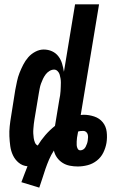

<svg xmlns="http://www.w3.org/2000/svg" viewBox="-20 -755 540 880"><path d="M78 80Q85 61 92 43Q99 25 106 7Q83 5 66 -9Q49 -23 39.5 -43Q30 -63 27 -85.5Q24 -108 23 -130.5Q22 -153 24.5 -176.5Q27 -200 31 -223L50 -343Q54 -363 58 -382.5Q62 -402 69.5 -421Q77 -440 86.5 -458.5Q96 -477 109.5 -492.5Q123 -508 142 -518Q161 -528 180 -528Q201 -528 218.5 -520Q236 -512 247.5 -497Q259 -482 264.5 -463.5Q270 -445 273 -426L324 -735H434L350 -228Q353 -228 356.5 -228.5Q360 -229 363 -229Q388 -229 412 -221Q436 -213 451 -194.5Q466 -176 469 -150.5Q472 -125 468 -100Q464 -77 453.5 -55.5Q443 -34 424 -19Q405 -4 382 2Q359 8 336 8Q318 8 300 4.5Q282 1 267 -8.5Q252 -18 241.5 -32.5Q231 -47 227 -65Q214 -45 205 -24Q196 -3 188.5 18.5Q181 40 174.5 61.5Q168 83 160 105ZM153 -88Q168 -113 188 -136Q208 -159 232 -178L252 -299Q254 -308 255.5 -318Q257 -328 257.5 -337.5Q258 -347 258.5 -357Q259 -367 259 -376.5Q259 -386 257.5 -395Q256 -404 253.5 -413Q251 -422 244 -429Q237 -436 228 -436Q217 -436 206.5 -429.5Q196 -423 189 -413.5Q182 -404 177 -393.5Q172 -383 168 -372Q164 -361 162 -350Q160 -339 158 -328L138 -208Q136 -198 135 -187Q134 -176 133 -165Q132 -154 132.5 -143.5Q133 -133 134.5 -122.5Q136 -112 140 -102Q144 -92 153 -88ZM348 -66Q356 -66 362.5 -70.5Q369 -75 372.5 -82Q376 -89 378.5 -96Q381 -103 382 -110Q383 -118 383.5 -125Q384 -132 382 -139Q380 -146 374.5 -150.5Q369 -155 362 -155Q356 -155 350 -154.5Q344 -154 338 -152L333 -124Q332 -115 331.5 -106.5Q331 -98 331.5 -89.5Q332 -81 336 -73.5Q340 -66 348 -66Z"/></svg>

Font: Iosevka Extrabold
Style: Italic
Weight: 800
Italic angle: -9°
Monospace: yes
Designer: Belleve Invis
Foundry: Belleve Invis
Version: Version 32.5.0; ttfautohint (v1.8.4)